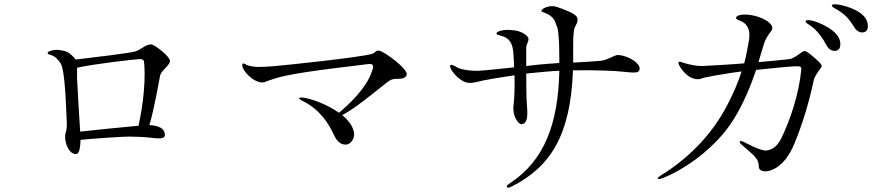

<svg xmlns="http://www.w3.org/2000/svg" viewBox="-20 -805 4040 887"><path d="M334 -94C348 -97 351 -129 352 -159C424 -166 562 -175 580 -174C603 -173 649 -173 684 -168C748 -159 745 -177 739 -196C733 -216 702 -226 670 -227C690 -290 714 -427 719 -453C724 -481 767 -504 765 -524C764 -545 695 -599 678 -600C653 -600 631 -576 607 -568C586 -560 389 -537 330 -530C303 -562 289 -568 266 -572C243 -576 230 -575 221 -572C209 -569 201 -567 200 -559C200 -555 212 -552 218 -550C234 -544 243 -536 259 -514C282 -482 285 -297 288 -253C292 -188 279 -202 281 -167C283 -131 305 -89 334 -94ZM623 -532C645 -532 645 -525 646 -512C656 -401 629 -265 620 -224C551 -218 423 -205 351 -197C350 -199 350 -201 350 -203C348 -232 338 -398 336 -443V-492C414 -510 604 -531 623 -532Z M1299 -455C1404 -478 1646 -504 1681 -509C1716 -514 1701 -483 1698 -475C1672 -394 1584 -316 1546 -284C1489 -325 1414 -350 1380 -354C1368 -356 1363 -354 1362 -351C1362 -347 1370 -343 1377 -339C1458 -301 1501 -229 1520 -187C1539 -144 1559 -137 1577 -137C1602 -137 1621 -168 1615 -195C1609 -225 1588 -251 1561 -273C1617 -302 1698 -369 1756 -415C1787 -441 1797 -441 1820 -441C1832 -441 1854 -442 1859 -460C1866 -487 1751 -570 1731 -571C1711 -572 1718 -562 1698 -556C1646 -540 1292 -503 1242 -499C1193 -496 1159 -492 1125 -503C1111 -508 1105 -516 1101 -510C1097 -505 1100 -497 1103 -489C1114 -466 1151 -426 1191 -424C1208 -424 1221 -438 1299 -455Z M2837 -551C2817 -552 2789 -527 2754 -524C2708 -520 2668 -518 2628 -516V-542C2628 -588 2627 -631 2631 -660C2634 -689 2650 -693 2648 -717C2647 -741 2596 -757 2553 -773C2525 -783 2488 -770 2482 -757C2479 -752 2482 -752 2491 -748C2501 -744 2533 -734 2545 -704C2556 -674 2557 -673 2559 -655C2563 -620 2564 -574 2564 -534V-514C2547 -513 2528 -511 2509 -510C2484 -508 2449 -505 2411 -500V-585C2411 -603 2431 -622 2416 -637C2393 -661 2361 -666 2326 -667C2308 -668 2276 -661 2274 -652C2272 -644 2285 -643 2294 -640C2326 -632 2342 -613 2348 -585C2351 -574 2354 -537 2355 -494C2286 -487 2219 -479 2191 -478C2140 -477 2103 -487 2091 -494C2080 -500 2067 -509 2061 -504C2053 -496 2075 -462 2103 -441C2131 -419 2152 -418 2189 -428C2211 -434 2280 -446 2357 -457C2358 -407 2357 -354 2353 -324C2344 -267 2377 -230 2389 -231C2422 -234 2417 -283 2414 -325C2412 -346 2411 -407 2411 -465C2443 -468 2475 -472 2504 -474C2522 -476 2543 -477 2564 -478C2559 -234 2495 -64 2338 40C2322 50 2319 55 2322 59C2325 64 2334 62 2343 57C2522 -33 2616 -178 2627 -480C2724 -482 2825 -478 2866 -473C2926 -466 2933 -471 2935 -487C2937 -513 2885 -547 2837 -551Z M3369 -253C3417 -330 3450 -414 3473 -482C3555 -491 3649 -500 3665 -499C3674 -499 3683 -497 3682 -485C3671 -370 3631 -252 3590 -167C3568 -123 3543 -113 3523 -110C3496 -105 3423 -146 3415 -150C3410 -152 3400 -155 3398 -152C3395 -147 3402 -140 3406 -137C3415 -128 3460 -92 3469 -79C3478 -69 3485 -57 3485 -40C3485 -27 3489 -18 3507 -14C3526 -10 3601 -20 3651 -144C3682 -219 3715 -319 3740 -437C3742 -449 3761 -477 3768 -485C3771 -489 3774 -493 3775 -496C3776 -500 3776 -504 3773 -508C3760 -526 3719 -558 3713 -562C3707 -566 3703 -569 3698 -569C3693 -569 3692 -569 3683 -563C3674 -557 3649 -536 3628 -532C3614 -530 3542 -523 3484 -518C3499 -566 3508 -601 3513 -613C3526 -643 3543 -660 3547 -669C3550 -678 3548 -693 3519 -711C3472 -739 3416 -740 3401 -736C3392 -734 3380 -731 3381 -721C3381 -716 3388 -714 3404 -707C3449 -686 3444 -639 3439 -613C3434 -583 3428 -551 3418 -512H3414C3370 -508 3236 -500 3224 -500C3199 -500 3170 -505 3144 -513C3127 -518 3121 -522 3116 -519C3113 -517 3114 -511 3117 -505C3125 -488 3157 -440 3203 -439C3217 -439 3214 -441 3232 -446C3248 -450 3298 -459 3356 -468C3366 -469 3384 -472 3406 -475C3392 -430 3371 -379 3338 -316C3269 -185 3165 -76 3032 6C3023 12 3018 16 3019 20C3020 23 3027 23 3038 19C3142 -20 3288 -123 3369 -253ZM3845 -571C3857 -576 3863 -585 3862 -605C3860 -667 3754 -704 3738 -708C3721 -712 3704 -715 3702 -707C3700 -700 3714 -694 3723 -687C3756 -666 3785 -622 3798 -596C3810 -572 3833 -567 3845 -571ZM3823 -780C3822 -773 3836 -767 3846 -761C3884 -740 3906 -713 3926 -680C3939 -656 3962 -652 3974 -657C3986 -662 3991 -672 3989 -692C3983 -753 3888 -777 3859 -783C3846 -785 3825 -788 3823 -780Z"/></svg>

Font: Shippori Mincho
Style: Regular
Weight: 400
Designer: Bonji Tadano  Ryoko NISHIZUKA  (kana & ideographs); Frank Grießhammer (Latin, Greek & Cyrillic); Wenlong ZHANG  (bopomof
Foundry: Adobe Systems Incorporated
Version: Version 1.003;PS 1.001;hotconv 16.6.54;makeotf.lib2.5.65590